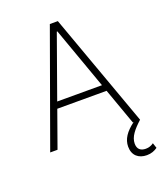

<svg xmlns="http://www.w3.org/2000/svg" viewBox="-167 -834 976 1156"><g transform="rotate(-20 320.5 -256.0)"><path d="M77.1 0 160.2 -232.6H476.2L559.3 0H564.3C510.7 40.1 483 80.3 483 128.2C483 185 520.2 214.8 572.4 214.8C600.9 214.8 622.2 206 641 192.8L630 159.4C615.4 169.7 600.5 176.1 579.5 176.1C545.8 176.1 526.3 159.4 526.3 124.6C526.3 80.6 558.9 43 605.8 0H606.2L343.8 -727.3H292.6L30.2 0ZM174.7 -273.8 316.4 -670.1H320L461.6 -273.8Z"/></g></svg>

Font: Karasuma Gothic
Style: Thin
Weight: 200
Designer: Rasmus Andersson / Ryoko Ishizuka
Foundry: rsms
Version: Version 1.00